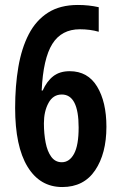

<svg xmlns="http://www.w3.org/2000/svg" viewBox="-20 -744 480 774"><path d="M231 10Q141 10 91 -72Q41 -154 41 -309Q41 -398 54 -474Q67 -550 96 -606Q125 -662 173.5 -693Q222 -724 294 -724Q338 -724 378 -715V-616Q343 -626 302 -626Q228 -626 191 -567Q154 -508 148 -379H152Q169 -417 195 -437Q221 -457 261 -457Q334 -457 371.5 -395Q409 -333 409 -233Q409 -125 363.5 -57.5Q318 10 231 10ZM229 -90Q260 -90 278.5 -124Q297 -158 297 -230Q297 -363 229 -363Q194 -363 175.5 -329Q157 -295 157 -247Q157 -205 164 -169Q171 -133 187 -111.5Q203 -90 229 -90Z"/></svg>

Font: Noto Sans Devanagari UI ExtraCondensed SemiBold
Style: Regular
Weight: 600
Width: 2
Designer: Jelle Bosma - Monotype Design Team
Foundry: Monotype Imaging Inc.
Version: Version 2.004; ttfautohint (v1.8.4.7-5d5b)